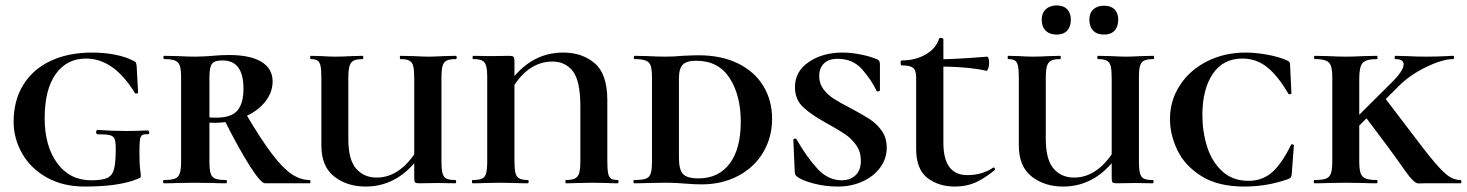

<svg xmlns="http://www.w3.org/2000/svg" viewBox="-20 -673 5386 705"><path d="M30 -226Q30 -304 65.5 -361.5Q101 -419 166 -449.5Q231 -480 319 -480Q363 -480 403.5 -472Q444 -464 471 -449Q478 -446 479.5 -442Q481 -438 482 -427L487 -333Q487 -330 481.5 -329.5Q476 -329 475 -332Q398 -458 296 -458Q225 -458 184.5 -401Q144 -344 144 -239Q144 -137 190 -74Q236 -11 315 -11Q355 -11 373.5 -19.5Q392 -28 398.5 -51.5Q405 -75 405 -126Q405 -152 401 -162.5Q397 -173 384 -176.5Q371 -180 339 -180Q333 -180 333 -188Q333 -191 334.5 -193.5Q336 -196 338 -196Q390 -192 443 -192Q467 -192 523 -194Q525 -194 526.5 -191.5Q528 -189 528 -187Q528 -180 523 -180Q508 -181 502 -177Q496 -173 494 -160.5Q492 -148 492 -116Q492 -71 494.5 -53Q497 -35 497 -28Q497 -22 495 -20.5Q493 -19 485 -16Q418 12 291 12Q211 12 151.5 -21.5Q92 -55 61 -110Q30 -165 30 -226Z M811 0Q781 0 764 -1L696 -2L631 -1Q613 0 581 0Q579 0 579 -6Q579 -12 581 -12Q609 -12 622 -17Q635 -22 640 -36.5Q645 -51 645 -81V-387Q645 -417 640.5 -431Q636 -445 623 -450.5Q610 -456 583 -456Q580 -456 580 -462Q580 -468 583 -468L632 -467Q672 -465 696 -465Q715 -465 731 -466Q747 -467 759 -468Q792 -471 821 -471Q899 -471 940 -446Q981 -421 981 -374Q981 -333 952.5 -298Q924 -263 874.5 -242.5Q825 -222 766 -222Q734 -222 711 -226L710 -248Q735 -241 773 -241Q830 -241 852 -267.5Q874 -294 874 -347Q874 -451 798 -451Q777 -451 767 -446Q757 -441 753 -427.5Q749 -414 749 -385V-81Q749 -50 753.5 -36Q758 -22 770.5 -17Q783 -12 811 -12Q813 -12 813 -6Q813 0 811 0ZM1117 0H953Q938 0 898 -62.5Q858 -125 804 -232L884 -253Q939 -160 978.5 -108Q1018 -56 1050.5 -34Q1083 -12 1117 -12Q1120 -12 1120 -6Q1120 0 1117 0Z M1451 -456Q1448 -456 1448 -462Q1448 -468 1451 -468L1497 -467Q1535 -465 1555 -465Q1573 -465 1609 -467L1654 -468Q1657 -468 1657 -462Q1657 -456 1654 -456Q1631 -456 1620 -450.5Q1609 -445 1605 -431Q1601 -417 1601 -387V-81Q1601 -51 1605 -36.5Q1609 -22 1619.5 -17Q1630 -12 1652 -12Q1655 -12 1655 -6Q1655 0 1652 0L1587 -1L1520 0Q1508 0 1504.5 -3Q1501 -6 1501 -19V-385Q1501 -415 1497.5 -429.5Q1494 -444 1483.5 -450Q1473 -456 1451 -456ZM1323 12Q1254 12 1207 -25Q1160 -62 1160 -139V-387Q1160 -417 1157 -431Q1154 -445 1146 -450.5Q1138 -456 1121 -456Q1119 -456 1119 -462Q1119 -468 1121 -468L1160 -467Q1192 -465 1212 -465Q1236 -465 1272 -467L1312 -468Q1314 -468 1314 -462Q1314 -456 1312 -456Q1289 -456 1278 -450Q1267 -444 1263 -429.5Q1259 -415 1259 -385V-163Q1259 -87 1287.5 -54Q1316 -21 1363 -21Q1456 -21 1522 -140L1539 -125Q1494 -54 1440.5 -21Q1387 12 1323 12Z M1919 -12Q1921 -12 1921 -6Q1921 0 1919 0Q1890 0 1873 -1L1815 -2L1760 -1Q1744 0 1715 0Q1713 0 1713 -6Q1713 -12 1715 -12Q1738 -12 1749.5 -17Q1761 -22 1765 -36.5Q1769 -51 1769 -81V-387Q1769 -417 1765 -431Q1761 -445 1750.5 -450.5Q1740 -456 1718 -456Q1715 -456 1715 -462Q1715 -468 1718 -468L1783 -467L1850 -468Q1862 -468 1865.5 -464.5Q1869 -461 1869 -449V-83Q1869 -53 1872.5 -38.5Q1876 -24 1886.5 -18Q1897 -12 1919 -12ZM2048 -480Q2118 -480 2164 -440.5Q2210 -401 2210 -305V-81Q2210 -51 2213 -36.5Q2216 -22 2224 -17Q2232 -12 2249 -12Q2251 -12 2251 -6Q2251 0 2249 0Q2224 0 2210 -1L2158 -2L2098 -1Q2083 0 2058 0Q2056 0 2056 -6Q2056 -12 2058 -12Q2081 -12 2092 -18Q2103 -24 2107 -38.5Q2111 -53 2111 -83V-282Q2111 -376 2083.5 -411.5Q2056 -447 2008 -447Q1962 -447 1922.5 -419Q1883 -391 1848 -327L1831 -343Q1876 -413 1929 -446.5Q1982 -480 2048 -480Z M2494 1Q2482 0 2464 -1Q2446 -2 2423 -2L2358 -1Q2340 0 2308 0Q2306 0 2306 -6Q2306 -12 2308 -12Q2338 -12 2351.5 -17Q2365 -22 2369.5 -36.5Q2374 -51 2374 -81V-387Q2374 -417 2369.5 -431Q2365 -445 2351.5 -450.5Q2338 -456 2310 -456Q2307 -456 2307 -462Q2307 -468 2310 -468L2358 -467Q2398 -465 2423 -465Q2454 -465 2485 -468Q2525 -470 2545 -470Q2629 -470 2690 -440Q2751 -410 2783 -357Q2815 -304 2815 -237Q2815 -168 2782 -113Q2749 -58 2690 -27Q2631 4 2556 4Q2529 4 2494 1ZM2700 -226Q2700 -323 2659 -386.5Q2618 -450 2536 -450Q2502 -450 2487.5 -436Q2473 -422 2473 -385V-92Q2473 -51 2487.5 -34.5Q2502 -18 2545 -18Q2618 -18 2659 -72Q2700 -126 2700 -226Z M3103 -276Q3148 -252 3173.5 -235.5Q3199 -219 3217.5 -193Q3236 -167 3236 -131Q3236 -91 3212.5 -58.5Q3189 -26 3148 -7Q3107 12 3056 12Q3010 12 2966.5 0.5Q2923 -11 2906 -25Q2898 -30 2898 -46L2893 -159Q2893 -163 2898 -164Q2903 -165 2905 -161Q2943 -95 2982 -53Q3021 -11 3071 -11Q3101 -11 3121 -29Q3141 -47 3141 -83Q3141 -115 3124.5 -139Q3108 -163 3084 -179.5Q3060 -196 3020 -218Q2961 -250 2930 -278.5Q2899 -307 2899 -353Q2899 -411 2950 -445.5Q3001 -480 3073 -480Q3105 -480 3140 -473Q3175 -466 3196 -457Q3205 -454 3208 -449.5Q3211 -445 3211 -437V-342Q3211 -339 3206 -337.5Q3201 -336 3199 -339Q3180 -379 3146 -418Q3112 -457 3056 -457Q3022 -457 3005 -439.5Q2988 -422 2988 -394Q2988 -366 3003.5 -345.5Q3019 -325 3041.5 -310.5Q3064 -296 3103 -276Z M3344 -126V-388Q3344 -415 3332.5 -424Q3321 -433 3290 -433Q3287 -433 3287 -442Q3287 -451 3290 -451Q3341 -451 3379 -473Q3417 -495 3428 -531Q3430 -534 3434 -534Q3438 -534 3441 -532.5Q3444 -531 3444 -529V-149Q3444 -30 3532 -30Q3586 -30 3626 -57L3628 -58Q3632 -58 3633.5 -54Q3635 -50 3632 -48Q3591 -15 3558.5 -1.5Q3526 12 3486 12Q3426 12 3385 -20Q3344 -52 3344 -126ZM3409 -429V-455Q3485 -455 3605 -465Q3608 -465 3610 -458Q3612 -451 3612 -441Q3612 -431 3608.5 -421.5Q3605 -412 3602 -413Q3534 -429 3409 -429Z M4012 -456Q4009 -456 4009 -462Q4009 -468 4012 -468L4058 -467Q4096 -465 4116 -465Q4134 -465 4170 -467L4215 -468Q4218 -468 4218 -462Q4218 -456 4215 -456Q4192 -456 4181 -450.5Q4170 -445 4166 -431Q4162 -417 4162 -387V-81Q4162 -51 4166 -36.5Q4170 -22 4180.5 -17Q4191 -12 4213 -12Q4216 -12 4216 -6Q4216 0 4213 0L4148 -1L4081 0Q4069 0 4065.5 -3Q4062 -6 4062 -19V-385Q4062 -415 4058.5 -429.5Q4055 -444 4044.5 -450Q4034 -456 4012 -456ZM3884 12Q3815 12 3768 -25Q3721 -62 3721 -139V-387Q3721 -417 3718 -431Q3715 -445 3707 -450.5Q3699 -456 3682 -456Q3680 -456 3680 -462Q3680 -468 3682 -468L3721 -467Q3753 -465 3773 -465Q3797 -465 3833 -467L3873 -468Q3875 -468 3875 -462Q3875 -456 3873 -456Q3850 -456 3839 -450Q3828 -444 3824 -429.5Q3820 -415 3820 -385V-163Q3820 -87 3848.5 -54Q3877 -21 3924 -21Q4017 -21 4083 -140L4100 -125Q4055 -54 4001.5 -21Q3948 12 3884 12ZM3805 -601Q3805 -625 3820 -639Q3835 -653 3860 -653Q3885 -653 3898.5 -639Q3912 -625 3912 -601Q3912 -575 3898.5 -560.5Q3885 -546 3860 -546Q3834 -546 3819.5 -560.5Q3805 -575 3805 -601ZM3980 -601Q3980 -625 3994.5 -638.5Q4009 -652 4034 -652Q4059 -652 4072.5 -638.5Q4086 -625 4086 -601Q4086 -575 4072.5 -560.5Q4059 -546 4034 -546Q4008 -546 3994 -560.5Q3980 -575 3980 -601Z M4706 -451Q4713 -448 4715 -444.5Q4717 -441 4717 -434L4722 -331Q4722 -328 4717 -327Q4712 -326 4710 -330Q4672 -395 4632.5 -426.5Q4593 -458 4542 -458Q4471 -458 4433 -401.5Q4395 -345 4395 -251Q4395 -189 4412.5 -134Q4430 -79 4468 -44Q4506 -9 4564 -9Q4615 -9 4650.5 -40Q4686 -71 4720 -140Q4721 -144 4726 -143Q4731 -142 4731 -139L4723 -33Q4722 -25 4720 -22Q4718 -19 4709 -15Q4632 12 4549 12Q4453 12 4392 -26Q4331 -64 4303.5 -121Q4276 -178 4276 -236Q4276 -304 4312.5 -360Q4349 -416 4412.5 -448Q4476 -480 4554 -480Q4591 -480 4634.5 -472Q4678 -464 4706 -451Z M4806 -12Q4835 -12 4848.5 -17Q4862 -22 4867 -36.5Q4872 -51 4872 -81V-387Q4872 -417 4867 -431Q4862 -445 4848.5 -450.5Q4835 -456 4808 -456Q4805 -456 4805 -462Q4805 -468 4808 -468L4856 -467Q4896 -465 4921 -465Q4948 -465 4988 -467L5036 -468Q5038 -468 5038 -462Q5038 -456 5036 -456Q4996 -456 4983.5 -442Q4971 -428 4971 -385V-81Q4971 -51 4976 -37Q4981 -23 4994.5 -17.5Q5008 -12 5036 -12Q5038 -12 5038 -6Q5038 0 5036 0Q5005 0 4988 -1L4921 -2L4856 -1Q4838 0 4806 0Q4804 0 4804 -6Q4804 -12 4806 -12ZM5068 -145 4992 -246 5064 -315 5153 -198Q5216 -114 5248.5 -76Q5281 -38 5301 -25Q5321 -12 5343 -12Q5346 -12 5346 -6Q5346 0 5343 0H5210Q5204 0 5188 0.5Q5172 1 5137.5 -48.5Q5103 -98 5068 -145ZM5134 -437Q5134 -456 5103 -456Q5101 -456 5101 -462Q5101 -468 5103 -468L5145 -467Q5183 -465 5216 -465Q5259 -465 5293 -467Q5303 -468 5316 -468Q5319 -468 5319 -462Q5319 -456 5316 -456Q5277 -456 5217 -427Q5157 -398 5115 -356L4937 -178L4903 -184L5092 -372Q5134 -414 5134 -437Z"/></svg>

Font: Cormorant Unicase
Style: Bold
Weight: 700
Designer: Christian Thalmann (Catharsis Fonts)
Foundry: Catharsis Fonts
Version: Version 4.000